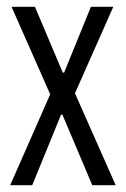

<svg xmlns="http://www.w3.org/2000/svg" viewBox="-20 -546 370 566"><path d="M10 0 128 -268 14 -526H83L165 -332H169L248 -526H314L201 -271L321 0H252L164 -208H160L75 0Z"/></svg>

Font: Archivo ExtraCondensed Light
Style: Regular
Weight: 300
Width: 2
Designer: Hector Gatti
Foundry: Omnibus-Type
Version: Version 2.001